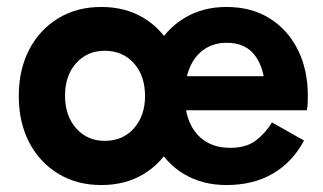

<svg xmlns="http://www.w3.org/2000/svg" viewBox="-20 -520 928 552"><path d="M271 12Q201 12 147.5 -20.5Q94 -53 64 -110.5Q34 -168 34 -244Q34 -320 64 -377.5Q94 -435 147.5 -467.5Q201 -500 271 -500Q342 -500 394.5 -467.5Q447 -435 477 -377.5Q507 -320 507 -244Q507 -168 477 -110.5Q447 -53 394.5 -20.5Q342 12 271 12ZM281 -115Q333 -115 365 -151Q397 -187 397 -244Q397 -302 365 -338Q333 -374 281 -374Q231 -374 199 -338.5Q167 -303 167 -245Q167 -187 199 -151Q231 -115 281 -115ZM631 12Q562 12 509 -19.5Q456 -51 426.5 -109Q397 -167 397 -244Q397 -320 426.5 -377.5Q456 -435 509 -467.5Q562 -500 631 -500Q703 -500 755.5 -467Q808 -434 836.5 -376.5Q865 -319 865 -245Q865 -233 864.5 -221.5Q864 -210 862 -203H499V-301H763L742 -257Q742 -320 714.5 -358.5Q687 -397 632 -397Q595 -397 567.5 -378.5Q540 -360 525.5 -325.5Q511 -291 511 -244Q511 -202 525.5 -168Q540 -134 569.5 -114.5Q599 -95 642 -95Q688 -95 715.5 -116Q743 -137 762 -168L854 -116Q822 -55 765.5 -21.5Q709 12 631 12Z"/></svg>

Font: Gabarito SemiBold
Style: Regular
Weight: 600
Designer: Leandro Assis / Alvaro Franca / Felipe Casaprima
Foundry: Naipe Foundry
Version: Version 1.000